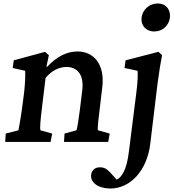

<svg xmlns="http://www.w3.org/2000/svg" viewBox="-20 -816 998 1104"><path d="M10 0H271L280 -48L212 -67C209 -81 213 -130 221 -194L242 -368C276 -409 319 -431 363 -431C417 -431 465 -394 453 -297L439 -183C432 -127 425 -85 420 -67L351 -48L348 0H602L611 -48L543 -67C540 -80 546 -133 553 -187L568 -313C585 -449 516 -520 427 -520C365 -520 309 -493 251 -432L247 -433L261 -498L239 -518L59 -469L53 -425L125 -409C126 -374 124 -328 118 -279L106 -188C96 -117 88 -79 86 -67L13 -48ZM504 189C499 234 545 268 615 268C726 268 825 169 844 11L886 -337C896 -413 904 -457 912 -499L891 -518L702 -469L696 -425L771 -409C773 -384 772 -346 764 -284L721 57C709 158 681 203 651 217L612 174C593 154 578 146 554 146C527 146 508 161 504 189ZM794 -715C789 -671 818 -635 867 -635C916 -635 952 -671 957 -715C962 -759 936 -796 886 -796C838 -796 799 -759 794 -715Z"/></svg>

Font: TPK Tissa Web SemiBold
Style: Italic
Weight: 600
Italic angle: -7°
Designer: Jacques Le Bailly, Suppakit Chalermlarp | Katatrad Co.,Ltd.
Foundry: Jacques Le Bailly, Cadson Demak Co.,Ltd.
Version: Version 5.000;Glyphs 3.1.2 (3151)